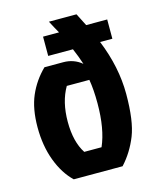

<svg xmlns="http://www.w3.org/2000/svg" viewBox="-107 -774 686 847"><g transform="rotate(-15 236.0 -350.0)"><path d="M156 -555V-643H229Q225 -649 214.5 -669Q204 -689 198 -700H324L353 -643H449V-555H393Q445 -427 445 -304Q445 -181 419 -115.5Q393 -50 347 0H124Q80 -42 54.5 -110Q29 -178 29 -262.5Q29 -347 54.5 -406Q80 -465 127 -511H213Q261 -511 297 -481Q285 -518 269 -555ZM304 -406H201Q164 -343 164 -251.5Q164 -160 200 -105H279Q312 -180 312 -297Q312 -360 304 -406Z"/></g></svg>

Font: Jockey One
Style: Regular
Weight: 400
Designer: TypeTogether
Foundry: TypeTogether
Version: Version 1.002